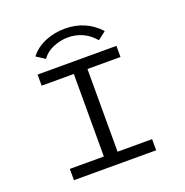

<svg xmlns="http://www.w3.org/2000/svg" viewBox="-142 -941 1034 1071"><g transform="rotate(-20 375.0 -406.0)"><path d="M116 0V-67H318V-557H127V-623H595V-557H399V-66H604V0ZM201 -689 150 -722Q184 -766 239 -789Q294 -812 357 -812Q480 -812 562 -723L514 -686Q482 -724 442 -742Q402 -760 357 -760Q312 -760 268.5 -742Q225 -724 201 -689Z"/></g></svg>

Font: Inconsolata ExtraExpanded
Style: Regular
Weight: 400
Width: 8
Monospace: yes
Designer: Raph Levien, Cyreal, Brenton Simpson
Foundry: Raph Levien, Cyreal, Google
Version: Version 3.000; ttfautohint (v1.8.2.53-6de2)